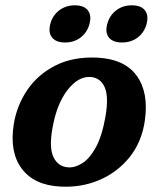

<svg xmlns="http://www.w3.org/2000/svg" viewBox="-20 -691 598 723"><path d="M345.5 -474Q449 -469 494.8 -405.8Q540.5 -342.5 525.5 -237.5Q514 -156.5 468 -99.2Q422 -42 353.8 -13Q285.5 16 207 11.5Q108.5 6.5 61.8 -56Q15 -118.5 32 -224.5Q43.5 -294.5 83.2 -352.8Q123 -411 189.2 -444.5Q255.5 -478 345.5 -474ZM235 -61Q261 -58.5 289 -75.8Q317 -93 340.5 -135.5Q364 -178 377 -251Q390 -326 374.5 -361.8Q359 -397.5 322.5 -401Q275.5 -405 234.2 -352Q193 -299 177 -205.5Q164.5 -133 181.8 -98.5Q199 -64 235 -61ZM225 -531Q191 -531 176 -549.8Q161 -568.5 169.5 -601Q178 -633 203 -652Q228 -671 262 -671Q296 -671 310.8 -652Q325.5 -633 317 -601Q308.5 -569 283.8 -550Q259 -531 225 -531ZM439 -531Q405 -531 390 -549.8Q375 -568.5 384 -601Q392.5 -633 417.5 -652Q442.5 -671 476 -671Q511 -671 525.8 -652Q540.5 -633 532 -601Q523.5 -569 498.8 -550Q474 -531 439 -531Z"/></svg>

Font: Fraunces 9pt S100 SemiBold
Style: Italic
Weight: 600
Italic angle: -16°
Version: Version 1.000; ttfautohint (v1.8.3)